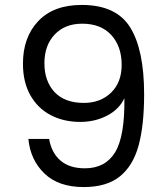

<svg xmlns="http://www.w3.org/2000/svg" viewBox="-20 -757 670 778"><path d="M179 -194Q189 -137 225.5 -106Q262 -75 324 -75Q407 -75 446.5 -140Q486 -205 484 -359Q463 -314 414 -288.5Q365 -263 305 -263Q238 -263 185.5 -290.5Q133 -318 103 -371Q73 -424 73 -499Q73 -606 135 -671.5Q197 -737 311 -737Q451 -737 507.5 -646Q564 -555 564 -375Q564 -249 541.5 -167Q519 -85 465.5 -42Q412 1 319 1Q217 1 160 -54Q103 -109 95 -194ZM320 -340Q387 -340 430 -381.5Q473 -423 473 -494Q473 -569 431 -615Q389 -661 313 -661Q243 -661 201.5 -617Q160 -573 160 -501Q160 -428 201 -384Q242 -340 320 -340Z"/></svg>

Font: A Bank Premium Regular
Style: Regular
Weight: 400
Designer: Ninad Kale (Devanagari), Jonny Pinhorn (Latin), Htun Naung (Myanmar)
Foundry: Indian Type Foundry
Version: 4.004